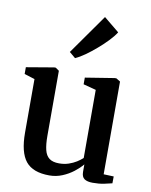

<svg xmlns="http://www.w3.org/2000/svg" viewBox="-93 -912 777 991"><g transform="rotate(10 295.5 -416.5)"><path d="M461.5 9Q433 9 418 -1.2Q403 -11.5 403 -38V-77Q386 -56.5 360 -36.2Q334 -16 302 -2.8Q270 10.5 234.5 10.5Q148 10.5 110.5 -35.8Q73 -82 73 -185.5V-466L18.5 -483V-518.5L163 -543H171L189.5 -530V-189Q189.5 -144.5 196.5 -115.8Q203.5 -87 221.8 -73.2Q240 -59.5 273 -59.5Q300.5 -59.5 323.2 -67.2Q346 -75 363.8 -86.2Q381.5 -97.5 394 -109V-466L327.5 -483.5V-518.5L480 -543H489L510 -530V-44L563 -42L562.5 -6Q545.5 -1.5 520 3.8Q494.5 9 461.5 9ZM260 -609 228.5 -635.5 376 -844.5 456.5 -778.5Q444 -758 420 -732.8Q396 -707.5 367.2 -682.8Q338.5 -658 310.5 -638.2Q282.5 -618.5 261 -609Z"/></g></svg>

Font: Merriweather 72pt SemiBold
Style: Regular
Weight: 600
Version: Version 2.100